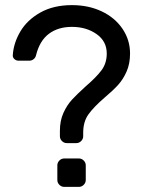

<svg xmlns="http://www.w3.org/2000/svg" viewBox="-20 -730 562 750"><path d="M488 -521Q488 -481 474.5 -450.5Q461 -420 441.5 -398.5Q422 -377 390 -350Q347 -313 326 -284Q305 -255 305 -212V-198Q305 -187 297 -179Q289 -171 278 -171H241Q230 -171 222 -179Q214 -187 214 -198V-219Q214 -259 228 -289.5Q242 -320 261.5 -341Q281 -362 314 -392Q356 -428 376.5 -455.5Q397 -483 397 -521Q397 -569 357 -597Q317 -625 261 -625Q207 -625 171 -598Q135 -571 121 -515Q119 -505 111.5 -499Q104 -493 95 -493H52Q43 -493 36 -499.5Q29 -506 30 -515Q33 -562 59.5 -607Q86 -652 137.5 -681Q189 -710 261 -710Q326 -710 377.5 -685.5Q429 -661 458.5 -617.5Q488 -574 488 -521ZM288 0H231Q220 0 212 -8Q204 -16 204 -27V-84Q204 -95 212 -103Q220 -111 231 -111H288Q299 -111 307 -103Q315 -95 315 -84V-27Q315 -16 307 -8Q299 0 288 0Z"/></svg>

Font: Hezaedrus
Style: Regular
Weight: 400
Designer: Hubert & Fischer
Foundry: Hubert & Fischer
Version: Version 1.10;September 3, 2019;FontCreator 11.5.0.2425 64-bi